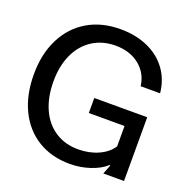

<svg xmlns="http://www.w3.org/2000/svg" viewBox="-131 -849 961 985"><g transform="rotate(20 349.5 -356.5)"><path d="M645 0H532L552 -52H548Q515 -22 462 -4.5Q409 13 353 13Q253 13 178.5 -32.5Q104 -78 63.5 -161.5Q23 -245 23 -357Q23 -468 65 -551.5Q107 -635 183.5 -680.5Q260 -726 363 -726Q447 -726 513 -696.5Q579 -667 618.5 -612.5Q658 -558 665 -486H559Q550 -555 498 -596.5Q446 -638 368 -638Q297 -638 243 -603.5Q189 -569 159.5 -505.5Q130 -442 130 -357Q130 -271 159 -206.5Q188 -142 242 -107Q296 -72 367 -72Q428 -72 477.5 -94.5Q527 -117 551 -155V-266H356V-348H645Z"/></g></svg>

Font: Non Bureau
Style: Regular
Weight: 400
Designer: Jona Saucedo
Foundry: Non Foundry
Version: Version 1.000; ttfautohint (v1.8.4)